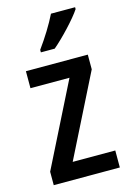

<svg xmlns="http://www.w3.org/2000/svg" viewBox="-117 -825 601 884"><g transform="rotate(-15 183.0 -383.0)"><path d="M333 -757V-766H218C196 -721 162 -666 127 -618V-606H193C237 -643 307 -717 333 -757ZM341 0V-81H138L333 -470V-540H38V-459H224L26 -64V0Z"/></g></svg>

Font: Noto Sans Sinhala Condensed Medium
Style: Regular
Weight: 500
Width: 3
Designer: Jelle Bosma - Monotype Design Team
Foundry: Monotype Imaging Inc.
Version: Version 2.006